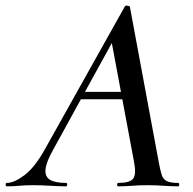

<svg xmlns="http://www.w3.org/2000/svg" viewBox="-58 -657 681 677"><path d="M-34 0Q-38 0 -38 -6Q-38 -12 -34 -12Q-8 -12 28.5 -39.5Q65 -67 101 -132L382 -634Q384 -638 391.5 -637Q399 -636 400 -633L502 -84Q507 -57 512 -41Q517 -25 530 -18.5Q543 -12 570 -12Q574 -12 574 -6Q574 0 570 0Q545 0 519 -2Q493 -4 462 -4Q432 -4 408 -2Q384 0 359 0Q355 0 355 -6Q355 -12 359 -12Q400 -12 411.5 -27Q423 -42 415 -84L333 -523L379 -583L130 -130Q105 -86 102.5 -60Q100 -34 118.5 -23Q137 -12 175 -12Q179 -12 179 -6Q179 0 174 0Q152 0 120 -2Q88 -4 58 -4Q29 -4 10.5 -2Q-8 0 -34 0ZM209 -307 224 -333H411L413 -307Z"/></svg>

Font: Cormorant SemiBold
Style: Italic
Weight: 600
Italic angle: -10°
Designer: Christian Thalmann (Catharsis Fonts)
Foundry: Catharsis Fonts
Version: Version 4.000